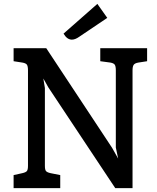

<svg xmlns="http://www.w3.org/2000/svg" viewBox="-20 -968 806 988"><path d="M737 -720V-653L692 -646Q674 -643 668 -634.5Q662 -626 662 -606V0H573L229 -518L203 -564L211 -515V-115Q211 -95 216.5 -88Q222 -81 240 -77L290 -67V0H50V-67L95 -77Q113 -81 118.5 -88Q124 -95 124 -115V-606Q124 -627 118.5 -635Q113 -643 95 -646L50 -653V-720H218L557 -207L588 -152L576 -209V-606Q576 -627 570.5 -635Q565 -643 548 -646L496 -653V-720ZM307 -795 481 -948 532 -876 388 -779Q367 -764 350 -764Q325 -764 307 -795Z"/></svg>

Font: Enriqueta Medium
Style: Regular
Weight: 500
Designer: Viviana Monsalve, Gustavo Ibarra
Foundry: 72Puntos
Version: Version 2.000